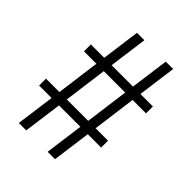

<svg xmlns="http://www.w3.org/2000/svg" viewBox="-231 -856 1082 1082"><g transform="rotate(45 310.0 -315.0)"><path d="M169 100 200 -130H370.5L339.5 100H398.5L429.5 -130H536V-185H437L471.5 -445H578.5V-500H479L510 -730H451L420 -500H249.5L280.5 -730H221.5L190.5 -500H84V-445H183L148.5 -185H41.5V-130H141L110 100ZM207.5 -185 242 -445H412.5L378 -185Z"/></g></svg>

Font: Monaspace Krypton ExtraLight
Style: Regular
Weight: 200
Designer: Riley Cran & the Lettermatic Team
Foundry: Lettermatic
Version: Version 1.101 (Monaspace Krypton)